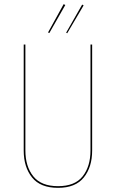

<svg xmlns="http://www.w3.org/2000/svg" viewBox="-20 -894 557 923"><path d="M423 -170Q423 -91 383 -41Q343 9 259 9Q174 9 134 -41Q94 -91 94 -170V-680H102V-171Q102 -94 140 -46.5Q178 1 259 1Q340 1 377.5 -46.5Q415 -94 415 -171V-680H423ZM294 -870 217 -735 211 -738 286 -874ZM382 -868 303 -734 298 -737 375 -872Z"/></svg>

Font: Fira Sans Compressed Eight
Style: Regular
Weight: 100
Width: 1
Designer: bBox Type GmbH & Carrois Corporate GbR & Edenspiekermann AG
Foundry: bBox Type GmbH & Carrois Corporate GbR & Edenspiekermann AG
Version: Version 4.301